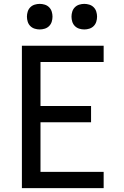

<svg xmlns="http://www.w3.org/2000/svg" viewBox="-20 -971 640 991"><path d="M93 0V-735H515V-651H189V-424H450V-340H189V-84H515V0ZM415 -819Q402 -819 389 -823Q376 -827 366.5 -836.5Q357 -846 353 -859Q349 -872 349 -885Q349 -898 353 -911Q357 -924 366.5 -933.5Q376 -943 389 -947Q402 -951 415 -951Q428 -951 441 -947Q454 -943 463.5 -933.5Q473 -924 477 -911Q481 -898 481 -885Q481 -872 477 -859Q473 -846 463.5 -836.5Q454 -827 441 -823Q428 -819 415 -819ZM185 -819Q172 -819 159 -823Q146 -827 136.5 -836.5Q127 -846 123 -859Q119 -872 119 -885Q119 -898 123 -911Q127 -924 136.5 -933.5Q146 -943 159 -947Q172 -951 185 -951Q198 -951 211 -947Q224 -943 233.5 -933.5Q243 -924 247 -911Q251 -898 251 -885Q251 -872 247 -859Q243 -846 233.5 -836.5Q224 -827 211 -823Q198 -819 185 -819Z"/></svg>

Font: Iosevka Fixed Medium Extended
Style: Regular
Weight: 500
Width: 7
Monospace: yes
Designer: Belleve Invis
Foundry: Belleve Invis
Version: Version 24.1.1; ttfautohint (v1.8.4)